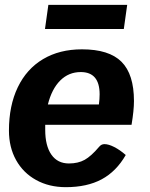

<svg xmlns="http://www.w3.org/2000/svg" viewBox="-20 -764 620 794"><path d="M167 -248V-227Q167 -161 192.5 -124.5Q218 -88 265 -88Q303 -88 330 -103Q357 -118 390 -157Q399 -168 412 -168Q429 -168 452.5 -156Q476 -144 500 -123Q461 -55 400.5 -22.5Q340 10 252 10Q183 10 129.5 -19.5Q76 -49 46.5 -102Q17 -155 17 -224Q17 -327 53.5 -403Q90 -479 158 -519.5Q226 -560 319 -560Q431 -560 482.5 -508.5Q534 -457 534 -346Q534 -308 524 -248ZM178 -332H389Q392 -355 392 -374Q392 -466 314 -466Q264 -466 229 -431Q194 -396 178 -332ZM180 -744H506L492 -644H166Z"/></svg>

Font: Krub
Style: Bold Italic
Weight: 700
Italic angle: -8°
Designer: Ekaluck Peanpanawate
Foundry: Cadson Demak Co.,Ltd.
Version: Version 1.000; ttfautohint (v1.6)